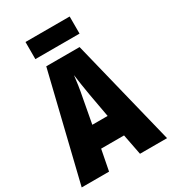

<svg xmlns="http://www.w3.org/2000/svg" viewBox="-213 -1008 1000 1118"><g transform="rotate(-30 287.0 -448.5)"><path d="M392 0 365 -139H211L184 0H0L174 -714H398L574 0ZM310 -445Q303 -485 297.5 -522Q292 -559 288 -589Q285 -561 279.5 -524Q274 -487 266 -447L236 -285H339ZM437 -897V-782H140V-897Z"/></g></svg>

Font: Noto Sans Khmer UI ExtraCondensed Black
Style: Regular
Weight: 900
Width: 2
Designer: Danh Hong and the Monotype Design Team
Foundry: Monotype Imaging Inc.
Version: Version 2.002; ttfautohint (v1.8.4.7-5d5b)